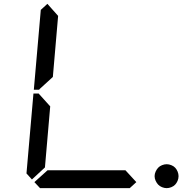

<svg xmlns="http://www.w3.org/2000/svg" viewBox="-20 -975 984 995"><path d="M900.4 -85.9Q905.3 -74.2 905.3 -62Q905.3 -49.8 900.4 -38.1Q895.5 -26.4 887.7 -18.1Q879.9 -9.8 867.7 -4.9Q855.5 0 843.8 0Q832 0 819.8 -4.9Q807.6 -9.8 799.8 -18.1Q792 -26.4 786.6 -38.1Q781.2 -49.8 781.2 -62Q781.2 -74.2 786.6 -85.9Q792 -97.7 799.8 -106Q807.6 -114.3 819.8 -119.1Q832 -124 843.8 -124Q855.5 -124 867.7 -119.1Q879.9 -114.3 887.7 -106Q895.5 -97.7 900.4 -85.9ZM145.5 -44.9 117.2 -76.2 153.3 -490.2H180.7L184.6 -485.4L240.2 -423.8L212.9 -107.4ZM186.5 -514.6 182.6 -509.8H155.3L191.4 -923.8L225.6 -955.1L281.2 -892.6L253.9 -576.2ZM686.5 -31.2 652.3 0H187.5L158.2 -31.2L226.6 -92.8H629.9Z"/></svg>

Font: my7seg
Style: Book
Weight: 400
Italic angle: -5°
Designer: Keshikan(Twitter:@keshinomi_88pro)
Version: Version 0.46